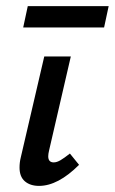

<svg xmlns="http://www.w3.org/2000/svg" viewBox="-20 -603 376 629"><path d="M44 -54Q44 -71 48 -87L125 -418H212L141 -111Q138 -99 138 -91Q138 -71 156 -71Q166 -71 178 -78Q190 -85 209 -100L239 -63Q170 6 108 6Q79 6 61.5 -9Q44 -24 44 -54ZM71 -583H336L321 -513H56Z"/></svg>

Font: Ysabeau Semibold
Style: Italic
Weight: 600
Italic angle: -12°
Designer: Christian Thalmann (Catharsis Fonts)
Version: Version 0.003